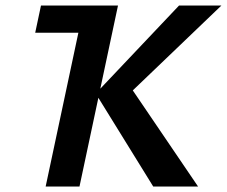

<svg xmlns="http://www.w3.org/2000/svg" viewBox="-20 -678 825 698"><path d="M537 0 328 -338 631 -658H785L429 -317L446 -374L700 0ZM146 0 286 -658H409L269 0ZM108 -559 129 -658H340L319 -559Z"/></svg>

Font: Ysabeau Infant
Style: Bold Italic
Weight: 700
Italic angle: -12°
Designer: Christian Thalmann (Catharsis Fonts)
Version: Version 2.001;gftools[0.9.30]; featfreeze: ss01,ss02,lnum